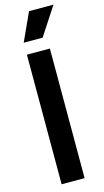

<svg xmlns="http://www.w3.org/2000/svg" viewBox="-139 -966 545 1009"><g transform="rotate(-15 133.0 -461.5)"><path d="M63 0V-705H188V0ZM166 -770H63L133 -923H266Z"/></g></svg>

Font: Bricolage Grotesque 36pt SemiBold
Style: Regular
Weight: 600
Designer: Mathieu Triay
Foundry: Atelier Triay
Version: Version 1.001;gftools[0.9.33.dev8+g029e19f]